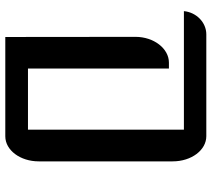

<svg xmlns="http://www.w3.org/2000/svg" viewBox="-56 -724 780 707"><g transform="rotate(90 333.5 -370.0)"><path d="M115.7 0H481.4C532.7 0 573.7 -55.2 573.7 -123V-616.2C573.7 -685.5 532.2 -740.2 481 -740.2H106C62 -740.2 24.9 -703.6 20.5 -657.7H457V-83.5H231.9V-602.5H210C158.2 -602.5 115.2 -546.9 115.2 -479.5Z"/></g></svg>

Font: Atomic Age
Style: Regular
Weight: 400
Designer: James Grieshaber
Foundry: James Grieshaber
Version: Version 1.002